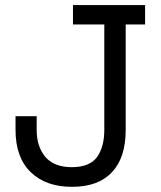

<svg xmlns="http://www.w3.org/2000/svg" viewBox="-20 -720 634 754"><path d="M262.7 13.7Q160.2 13.7 100.6 -43.9Q41 -101.6 41 -210Q41 -227.5 41 -263.7Q61.5 -263.7 124 -263.7Q124 -251 124 -210Q124 -144.5 158.2 -103.5Q193.4 -63.5 261.7 -63.5Q332 -63.5 361.3 -103.5Q389.6 -143.6 389.6 -210Q389.6 -347.7 389.6 -624Q359.4 -624 266.6 -624Q266.6 -642.6 266.6 -700.2Q337.9 -700.2 549.8 -700.2Q549.8 -680.7 549.8 -624Q531.2 -624 473.6 -624Q473.6 -520.5 473.6 -210Q473.6 -100.6 419.9 -43.9Q366.2 13.7 262.7 13.7Z"/></svg>

Font: Kadena Space Grotesk
Style: Regular
Weight: 400
Designer: Florian Karsten
Version: Version 2.000